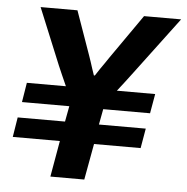

<svg xmlns="http://www.w3.org/2000/svg" viewBox="-50 -735 762 784"><g transform="rotate(5 330.5 -343.0)"><path d="M185 0 211 -148H18L31 -229H225L237 -293H43L56 -373H216Q207 -393 196 -418Q185 -443 180 -455L85 -686H236L300 -505Q304 -495 308 -481.5Q312 -468 317 -453.5Q322 -439 326 -427H330Q338 -440 348 -454.5Q358 -469 367.5 -482.5Q377 -496 382 -504L509 -686H661L487 -454Q474 -436 456 -413Q438 -390 425 -373H582L568 -293H376L364 -229H556L542 -148H351L324 0Z"/></g></svg>

Font: Archivo SemiBold
Style: Bold Italic
Weight: 700
Italic angle: -10°
Version: Version 2.001